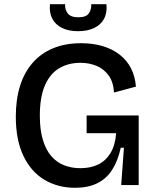

<svg xmlns="http://www.w3.org/2000/svg" viewBox="-20 -878 738 911"><path d="M336 13Q255 13 191.5 -24.5Q128 -62 91.5 -137.5Q55 -213 55 -325Q55 -406 75 -470Q95 -534 134.5 -579.5Q174 -625 232 -649Q290 -673 365 -673Q422 -673 468 -659Q514 -645 548 -618.5Q582 -592 601.5 -554Q621 -516 625 -467L521 -439Q518 -489 495.5 -520Q473 -551 438 -565.5Q403 -580 362 -580Q304 -580 260.5 -554Q217 -528 193 -472.5Q169 -417 169 -329Q169 -262 183.5 -214Q198 -166 224 -136.5Q250 -107 285 -93.5Q320 -80 361 -80Q411 -80 447 -98Q483 -116 505 -153Q527 -190 531 -246H391V-330H638V-223V0H555L568 -177H553Q539 -114 512 -72Q485 -30 441.5 -8.5Q398 13 336 13ZM217 -858H289Q287 -834 301 -815Q315 -796 352 -796Q389 -796 401.5 -814.5Q414 -833 413 -858H485Q489 -817 473.5 -788.5Q458 -760 426.5 -745Q395 -730 350 -730Q305 -730 274 -745.5Q243 -761 228 -789.5Q213 -818 217 -858Z"/></svg>

Font: Bricolage Grotesque 24pt Medium
Style: Regular
Weight: 500
Designer: Mathieu Triay
Foundry: Atelier Triay
Version: Version 1.001;gftools[0.9.33.dev8+g029e19f]